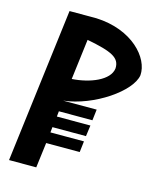

<svg xmlns="http://www.w3.org/2000/svg" viewBox="-122 -911 811 995"><g transform="rotate(15 283.5 -413.5)"><path d="M126 -827 23 0H169L186 -135H366L373 -194H193L196 -223H376L384 -282H204L207 -311H387L394 -370H214C375 -388 554 -512 567 -601C574 -695 465 -819 270 -827ZM228 -490 255 -707C391 -681 436 -659 433 -601C425 -536 324 -496 228 -490Z"/></g></svg>

Font: Ny Stormning
Style: Kr
Weight: 400
Designer: Robert Jablonski, Mew Too
Foundry: Cannot Into Space Fonts
Version: Version 0.90